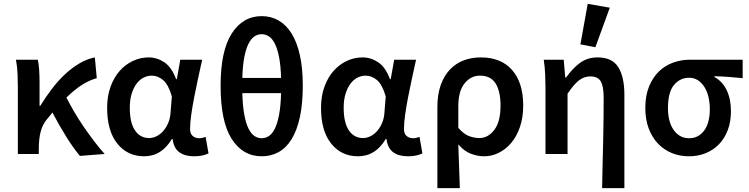

<svg xmlns="http://www.w3.org/2000/svg" viewBox="-20 -802 3900 1000"><path d="M396 10Q362 -31 325 -90Q288 -149 253 -216Q247 -208 240.5 -200Q234 -192 227 -184Q202 -155 192 -117Q182 -79 182 -27V0H73V-348Q73 -377 71.5 -416Q70 -455 63 -491H177Q182 -469 184 -438Q186 -407 186 -373V-251H190Q218 -297 250.5 -339.5Q283 -382 319 -415.5Q355 -449 394 -472Q433 -495 474 -503L484 -395Q445 -384 407 -360Q369 -336 326 -294Q344 -258 367.5 -218Q391 -178 417.5 -139.5Q444 -101 471.5 -65Q499 -29 525 0Z M731 12Q644 12 591 -54Q538 -120 538 -240Q538 -302 556 -351Q574 -400 604 -433.5Q634 -467 673 -485Q712 -503 754 -503Q798 -503 836 -477.5Q874 -452 897 -390H901L919 -491H1033Q1023 -446 1012 -395.5Q1001 -345 991.5 -296Q982 -247 976 -204Q970 -161 970 -130Q970 -105 984 -93.5Q998 -82 1018 -82Q1032 -82 1051 -89L1066 -3Q1054 3 1035.5 7.5Q1017 12 991 12Q943 12 914 -9Q885 -30 879 -78H875Q822 12 731 12ZM757 -83Q777 -83 796.5 -93Q816 -103 831 -120.5Q846 -138 856 -161.5Q866 -185 868 -212L875 -300Q857 -362 829.5 -385Q802 -408 770 -408Q749 -408 728.5 -398Q708 -388 692 -367Q676 -346 666 -314.5Q656 -283 656 -241Q656 -163 683 -123Q710 -83 757 -83Z M1343 12Q1245 12 1187 -78Q1129 -168 1129 -356Q1129 -537 1187 -627.5Q1245 -718 1343 -718Q1392 -718 1431.5 -695Q1471 -672 1499 -627Q1527 -582 1542 -514Q1557 -446 1557 -356Q1557 -262 1542 -192.5Q1527 -123 1499 -77.5Q1471 -32 1431.5 -10Q1392 12 1343 12ZM1343 -624Q1323 -624 1305.5 -612.5Q1288 -601 1274.5 -574.5Q1261 -548 1252.5 -504.5Q1244 -461 1242 -396H1444Q1442 -461 1433.5 -504.5Q1425 -548 1411.5 -574.5Q1398 -601 1380.5 -612.5Q1363 -624 1343 -624ZM1343 -82Q1363 -82 1380.5 -93.5Q1398 -105 1411.5 -132Q1425 -159 1433.5 -204Q1442 -249 1444 -317H1242Q1244 -249 1252.5 -204Q1261 -159 1274.5 -132Q1288 -105 1305.5 -93.5Q1323 -82 1343 -82Z M1845 12Q1758 12 1705 -54Q1652 -120 1652 -240Q1652 -302 1670 -351Q1688 -400 1718 -433.5Q1748 -467 1787 -485Q1826 -503 1868 -503Q1912 -503 1950 -477.5Q1988 -452 2011 -390H2015L2033 -491H2147Q2137 -446 2126 -395.5Q2115 -345 2105.5 -296Q2096 -247 2090 -204Q2084 -161 2084 -130Q2084 -105 2098 -93.5Q2112 -82 2132 -82Q2146 -82 2165 -89L2180 -3Q2168 3 2149.5 7.5Q2131 12 2105 12Q2057 12 2028 -9Q1999 -30 1993 -78H1989Q1936 12 1845 12ZM1871 -83Q1891 -83 1910.5 -93Q1930 -103 1945 -120.5Q1960 -138 1970 -161.5Q1980 -185 1982 -212L1989 -300Q1971 -362 1943.5 -385Q1916 -408 1884 -408Q1863 -408 1842.5 -398Q1822 -388 1806 -367Q1790 -346 1780 -314.5Q1770 -283 1770 -241Q1770 -163 1797 -123Q1824 -83 1871 -83Z M2258 178V-243Q2258 -310 2275.5 -359Q2293 -408 2323.5 -440Q2354 -472 2395 -487.5Q2436 -503 2484 -503Q2590 -503 2647.5 -437Q2705 -371 2705 -253Q2705 -190 2688 -140.5Q2671 -91 2642.5 -57.5Q2614 -24 2577.5 -6Q2541 12 2502 12Q2467 12 2432 -1.5Q2397 -15 2367 -50Q2369 12 2371 65Q2373 118 2375 178ZM2477 -83Q2522 -83 2554.5 -125.5Q2587 -168 2587 -252Q2587 -326 2561.5 -367Q2536 -408 2480 -408Q2432 -408 2399.5 -367.5Q2367 -327 2367 -249V-136Q2396 -103 2423.5 -93Q2451 -83 2477 -83Z M3116 178Q3117 119 3118.5 56Q3120 -7 3121.5 -68.5Q3123 -130 3123.5 -187.5Q3124 -245 3124 -293Q3124 -354 3108.5 -379Q3093 -404 3055 -404Q3022 -404 2995.5 -383.5Q2969 -363 2936 -314V0H2821V-348Q2821 -377 2819.5 -414Q2818 -451 2812 -491H2916L2924 -398H2928Q2963 -447 3001.5 -475Q3040 -503 3093 -503Q3168 -503 3200 -452.5Q3232 -402 3232 -308V178ZM3003 -571 3041 -782 3156 -762 3081 -556Z M3568 12Q3521 12 3480 -4.5Q3439 -21 3408 -53Q3377 -85 3359 -132Q3341 -179 3341 -240Q3341 -304 3360.5 -351.5Q3380 -399 3412 -430Q3444 -461 3486 -476Q3528 -491 3573 -491H3848V-395Q3807 -399 3774 -401.5Q3741 -404 3701 -405V-401Q3743 -378 3765 -332Q3787 -286 3787 -223Q3787 -168 3770.5 -124.5Q3754 -81 3724.5 -50.5Q3695 -20 3655 -4Q3615 12 3568 12ZM3569 -82Q3618 -82 3647.5 -122Q3677 -162 3677 -234Q3677 -267 3670 -296.5Q3663 -326 3649 -348.5Q3635 -371 3615 -384Q3595 -397 3570 -397Q3521 -397 3490 -359Q3459 -321 3459 -240Q3459 -166 3489.5 -124Q3520 -82 3569 -82Z"/></svg>

Font: TT Toshiba Sans Medium
Style: Regular
Weight: 500
Designer: Paul D. Hunt
Foundry: Toshiba Corporation
Version: Version 2.020;PS 2.000;hotconv 1.0.86;makeotf.lib2.5.63406